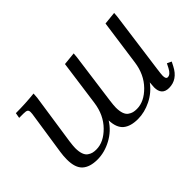

<svg xmlns="http://www.w3.org/2000/svg" viewBox="-71 -692 945 945"><g transform="rotate(-45 402.0 -219.5)"><path d="M58.1 -411.1 63 -439Q129.9 -439 192.9 -445.8L190.9 -418L151.9 -154.8Q147.9 -124.5 147.9 -110.8Q147.9 -85.9 153.8 -69.3Q159.7 -52.7 170.7 -45.2Q181.6 -37.6 192.1 -34.9Q202.6 -32.2 216.8 -32.2Q268.1 -32.2 314.9 -79.6Q361.8 -127 372.1 -201.2L404.8 -439L472.2 -445.8L470.2 -421.9L434.1 -154.8Q430.2 -124.5 430.2 -110.8Q430.2 -85.9 436 -69.3Q441.9 -52.7 452.9 -45.2Q463.9 -37.6 474.4 -34.9Q484.9 -32.2 499 -32.2Q550.3 -32.2 596.9 -79.6Q643.6 -127 653.8 -201.2L687 -439L753.9 -445.8L752 -421.9L709 -104Q704.1 -68.8 704.1 -58.1Q704.1 -35.2 716.8 -35.2Q735.8 -35.2 751 -64.9L762.2 -86.9L785.2 -76.2L773.9 -54.2Q742.7 6.8 684.1 6.8Q633.8 6.8 633.8 -47.9Q633.8 -55.7 636.2 -80.1Q606.4 -39.1 560.1 -16.1Q513.7 6.8 467.8 6.8Q417 6.8 389.9 -15.6Q362.8 -38.1 360.8 -90.8Q332.5 -45.4 283.9 -19.3Q235.4 6.8 186 6.8Q133.3 6.8 106.2 -17.8Q79.1 -42.5 79.1 -100.1Q79.1 -124.5 83 -149.9L115.2 -363.8Q118.2 -380.9 118.2 -391.1Q118.2 -402.8 111.8 -407Q105.5 -411.1 87.9 -411.1Z"/></g></svg>

Font: Dihjauti
Style: Italic
Weight: 400
Italic angle: -9°
Designer: T. Christopher White
Version: Version 3.0.0